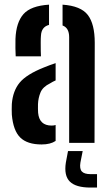

<svg xmlns="http://www.w3.org/2000/svg" viewBox="-20 -628 486 844"><path d="M49 -380.5Q48 -394 47.8 -415.5Q47.5 -437 48 -457.5Q51 -529.5 83.2 -566Q115.5 -602.5 195.5 -607.5V-518.5Q162 -510 160 -471Q159 -461 159 -441.8Q159 -422.5 159.2 -404.5Q159.5 -386.5 160 -380.5ZM284 0V-464.5Q284 -505.5 255 -516V-607.5Q335.5 -602 366 -562.2Q396.5 -522.5 396.5 -440L395.5 0ZM32 -124Q31.5 -134.5 31.5 -147.5Q31.5 -160.5 32 -171Q36.5 -228.5 66.5 -264.8Q96.5 -301 173 -331.5Q200 -342.5 224.5 -350.5V-274.5Q218.5 -272 212.5 -268.8Q206.5 -265.5 200 -261.5Q168 -246 158 -221.5Q148 -197 147 -170.5Q146.5 -148 147.5 -132.5Q152.5 -76 207 -76Q217 -76 224.5 -78.5V-8.5Q201.5 7 163 7Q100 7 69 -23.5Q38 -54 32 -124ZM406.5 196.5H378Q313.5 196.5 287 170.2Q260.5 144 269.5 86.5L279 36H343.5L333.5 86.5Q329 114 339.8 125.8Q350.5 137.5 378.5 137.5H406.5Z"/></svg>

Font: Big Shoulders Stencil Text
Style: Bold
Weight: 700
Designer: Patric King
Foundry: XO Type Co
Version: Version 1.000